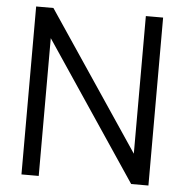

<svg xmlns="http://www.w3.org/2000/svg" viewBox="-52 -770 787 820"><g transform="rotate(5 342.0 -360.0)"><path d="M70 0V-720H144L540.3 -130V-720H614.3V0H540.3L144 -590.7V0Z"/></g></svg>

Font: Hauora
Style: Regular
Weight: 400
Designer: Wayne Shih
Foundry: WCYS
Version: Version 1.001